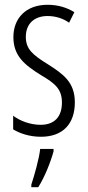

<svg xmlns="http://www.w3.org/2000/svg" viewBox="-20 -562 366 803"><path d="M293 -134C293 -218 245 -252 179 -294C116 -333 88 -357 88 -408C88 -463 124 -495 179 -495C212 -495 244 -485 269 -467L291 -511C259 -531 221 -542 179 -542C88 -542 36 -485 36 -407C36 -327 84 -290 151 -248C211 -213 239 -189 239 -133C239 -74 208 -40 150 -40C107 -40 64 -56 35 -78V-21C61 -5 102 10 151 10C243 10 293 -44 293 -134ZM204 71V61H148C144 101 123 174 111 210V221H140C167 178 191 118 204 71Z"/></svg>

Font: Noto Sans Gurmukhi UI ExtraCondensed Light
Style: Regular
Weight: 300
Width: 2
Designer: Jelle Bosma - Monotype Design Team
Foundry: Monotype Imaging Inc.
Version: Version 2.004